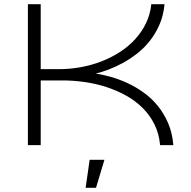

<svg xmlns="http://www.w3.org/2000/svg" viewBox="-20 -691 907 914"><path d="M742.2 0Q737.3 -54.7 715.3 -98.9Q693.4 -143.1 658.9 -177.2Q624.5 -211.4 580.1 -236.1Q535.6 -260.7 485.8 -276.9Q436 -293 382.8 -300.5Q329.6 -308.1 277.8 -308.1H173.8V0H112.8V-670.9H173.8V-361.8H261.2Q313.5 -361.8 365.2 -371.3Q417 -380.9 464.1 -399.2Q511.2 -417.5 552 -444.1Q592.8 -470.7 624 -505.1Q655.3 -539.6 675.3 -581.1Q695.3 -622.6 700.2 -670.9H763.2Q758.3 -617.7 739.5 -574.5Q720.7 -531.2 693.4 -496.6Q666 -461.9 632.3 -435.8Q598.6 -409.7 564 -390.9Q529.3 -372.1 496.1 -359.6Q462.9 -347.2 436 -340.8Q469.7 -335.4 509 -324.5Q548.3 -313.5 587.6 -295.2Q627 -276.9 664.1 -250.2Q701.2 -223.6 730.7 -187.5Q760.3 -151.4 780.3 -105Q800.3 -58.6 805.2 0ZM437 203.1H387.7L406.7 69.8H477.1Z"/></svg>

Font: Syncopate
Style: Regular
Weight: 400
Width: 7
Version: Version 001.001